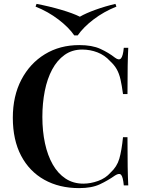

<svg xmlns="http://www.w3.org/2000/svg" viewBox="-20 -954 740 988"><path d="M388 -722Q454 -722 496.5 -702.5Q539 -683 572 -657Q592 -642 602.5 -653.5Q613 -665 617 -708H640Q638 -670 637 -615Q636 -560 636 -470H613Q607 -515 600 -545.5Q593 -576 580.5 -598Q568 -620 546 -640Q519 -670 481.5 -684.5Q444 -699 403 -699Q351 -699 312.5 -671.5Q274 -644 248.5 -596.5Q223 -549 210.5 -486Q198 -423 198 -352Q198 -279 211.5 -216.5Q225 -154 251.5 -107.5Q278 -61 317.5 -35Q357 -9 409 -9Q446 -9 485 -23Q524 -37 549 -66Q582 -96 594 -137.5Q606 -179 613 -248H636Q636 -154 637 -96.5Q638 -39 640 0H617Q613 -43 603.5 -54Q594 -65 572 -51Q535 -25 493.5 -5.5Q452 14 387 14Q285 14 208 -29Q131 -72 88.5 -153Q46 -234 46 -348Q46 -460 90 -544Q134 -628 211 -675Q288 -722 388 -722ZM574 -934 579 -920Q514 -894 461.5 -854Q409 -814 380 -772H362Q334 -813 281 -853.5Q228 -894 163 -920L168 -934Q232 -922 293.5 -904Q355 -886 391 -868Q422 -886 472 -904Q522 -922 574 -934Z"/></svg>

Font: Playfair Display SemiBold
Style: Regular
Weight: 600
Designer: Claus Eggers Sørensen
Foundry: Claus Eggers Sørensen
Version: Version 1.203